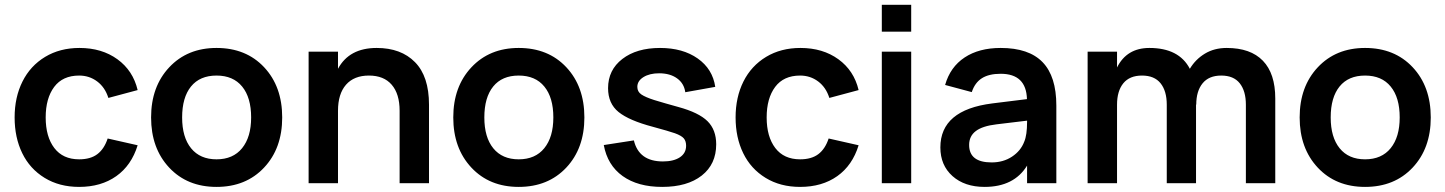

<svg xmlns="http://www.w3.org/2000/svg" viewBox="-20 -752 5932 788"><path d="M304.7 15.1Q223.6 15.1 163.1 -22Q102.5 -59.1 71.3 -123.3Q40 -187.5 40 -270Q40 -353 72.3 -417.5Q104.5 -481.9 165.3 -518.6Q226.1 -555.2 306.2 -555.2Q397.9 -555.2 461.9 -508.8Q525.9 -462.4 544.9 -382.3L424.8 -350.1Q411.1 -393.6 378.9 -417.7Q346.7 -441.9 304.7 -441.9Q237.3 -441.9 202.4 -395.3Q167.5 -348.6 167.5 -270Q167.5 -190.9 202.9 -144.5Q238.3 -98.1 304.7 -98.1Q351.6 -98.1 379.6 -119.4Q407.7 -140.6 421.9 -183.6L544.9 -155.8Q519.5 -73.2 457.3 -29.1Q395 15.1 304.7 15.1Z M868.7 15.1Q748.5 15.1 674.3 -64.2Q600.1 -143.6 600.1 -270Q600.1 -396.5 674.6 -475.8Q749 -555.2 868.7 -555.2Q989.7 -555.2 1064 -476.1Q1138.2 -397 1138.2 -270Q1138.2 -143.1 1063.7 -64Q989.3 15.1 868.7 15.1ZM868.7 -98.1Q936.5 -98.1 973.6 -143.8Q1010.7 -189.5 1010.7 -270Q1010.7 -351.6 973.9 -396.7Q937 -441.9 868.7 -441.9Q800.3 -441.9 763.9 -397Q727.5 -352.1 727.5 -270Q727.5 -188.5 764.4 -143.3Q801.3 -98.1 868.7 -98.1Z M1620.1 0V-297.4Q1620.1 -366.7 1587.6 -404.3Q1555.2 -441.9 1494.1 -441.9Q1433.1 -441.9 1400.1 -404.3Q1367.2 -366.7 1367.2 -297.4V0H1246.6V-540H1367.2V-469.7Q1413.1 -555.2 1525.9 -555.2Q1626 -555.2 1683.3 -496.8Q1740.7 -438.5 1740.7 -322.3V0Z M2108.9 15.1Q1988.8 15.1 1914.6 -64.2Q1840.3 -143.6 1840.3 -270Q1840.3 -396.5 1914.8 -475.8Q1989.3 -555.2 2108.9 -555.2Q2230 -555.2 2304.2 -476.1Q2378.4 -397 2378.4 -270Q2378.4 -143.1 2304 -64Q2229.5 15.1 2108.9 15.1ZM2108.9 -98.1Q2176.8 -98.1 2213.9 -143.8Q2251 -189.5 2251 -270Q2251 -351.6 2214.1 -396.7Q2177.2 -441.9 2108.9 -441.9Q2040.5 -441.9 2004.2 -397Q1967.8 -352.1 1967.8 -270Q1967.8 -188.5 2004.6 -143.3Q2041.5 -98.1 2108.9 -98.1Z M2697.8 15.1Q2597.7 15.1 2535.4 -29.5Q2473.1 -74.2 2458 -156.7L2581.5 -175.8Q2602.1 -89.4 2700.7 -89.4Q2744.6 -89.4 2770.3 -106.4Q2795.9 -123.5 2795.9 -153.8Q2795.9 -172.9 2786.4 -184.1Q2776.9 -195.3 2750 -205.1Q2724.6 -213.9 2660.2 -231.4Q2562 -257.3 2518.8 -292.2Q2475.6 -327.1 2475.6 -390.1Q2475.6 -464.8 2534.2 -510Q2592.8 -555.2 2689 -555.2Q2782.2 -555.2 2843.5 -512Q2904.8 -468.8 2915.5 -395.5L2792.5 -373.5Q2787.6 -409.7 2758.8 -430.4Q2730 -451.2 2685.1 -451.2Q2646 -451.2 2620.8 -435.5Q2595.7 -419.9 2595.7 -395.5Q2595.7 -375.5 2612.3 -364.3Q2628.9 -353 2665.5 -341.3Q2710.4 -327.6 2763.7 -313Q2848.1 -290 2883.8 -254.6Q2919.4 -219.2 2919.4 -159.7Q2919.4 -78.1 2860.1 -31.5Q2800.8 15.1 2697.8 15.1Z M3263.7 15.1Q3182.6 15.1 3122.1 -22Q3061.5 -59.1 3030.3 -123.3Q2999 -187.5 2999 -270Q2999 -353 3031.2 -417.5Q3063.5 -481.9 3124.3 -518.6Q3185.1 -555.2 3265.1 -555.2Q3356.9 -555.2 3420.9 -508.8Q3484.9 -462.4 3503.9 -382.3L3383.8 -350.1Q3370.1 -393.6 3337.9 -417.7Q3305.7 -441.9 3263.7 -441.9Q3196.3 -441.9 3161.4 -395.3Q3126.5 -348.6 3126.5 -270Q3126.5 -190.9 3161.9 -144.5Q3197.3 -98.1 3263.7 -98.1Q3310.5 -98.1 3338.6 -119.4Q3366.7 -140.6 3380.9 -183.6L3503.9 -155.8Q3478.5 -73.2 3416.3 -29.1Q3354 15.1 3263.7 15.1Z M3719.7 -622.1H3599.1V-732.4H3719.7ZM3719.7 0H3599.1V-540H3719.7Z M4086.9 -555.2Q4202.6 -555.2 4259 -496.8Q4315.4 -438.5 4315.4 -318.8V0H4195.3V-72.3Q4141.6 15.1 4021 15.1Q3939 15.1 3889.2 -29.3Q3839.4 -73.7 3839.4 -147Q3839.4 -300.8 4052.7 -327.6L4194.8 -345.2Q4191.9 -449.2 4086.9 -449.2Q4038.6 -449.2 4009.8 -430.9Q3981 -412.6 3968.3 -374L3858.9 -403.3Q3879.9 -477.1 3939 -516.1Q3998 -555.2 4086.9 -555.2ZM4195.3 -256.8 4069.8 -241.7Q4012.2 -234.9 3984.9 -214.1Q3957.5 -193.4 3957.5 -157.2Q3957.5 -85.4 4049.8 -85.4Q4097.7 -85.4 4133.5 -109.1Q4169.4 -132.8 4183.6 -170.4Q4195.3 -197.3 4195.3 -252Z M4768.6 0V-322.3Q4768.6 -378.4 4743.2 -410.2Q4717.8 -441.9 4667 -441.9Q4616.2 -441.9 4590.3 -410.2Q4564.5 -378.4 4564.5 -322.3V0H4443.8V-540H4564.5V-475.1Q4604.5 -555.2 4697.3 -555.2Q4818.8 -555.2 4863.3 -469.7Q4886.7 -508.8 4925.3 -532Q4963.9 -555.2 5014.6 -555.2Q5112.3 -555.2 5163.1 -502.7Q5213.9 -450.2 5213.9 -347.7V0H5093.3V-322.3Q5093.3 -378.4 5068.1 -410.2Q5043 -441.9 4992.2 -441.9Q4941.4 -441.9 4915.5 -409.9Q4889.6 -377.9 4889.6 -322.3L4888.7 -323.2V0Z M5582.5 15.1Q5462.4 15.1 5388.2 -64.2Q5314 -143.6 5314 -270Q5314 -396.5 5388.4 -475.8Q5462.9 -555.2 5582.5 -555.2Q5703.6 -555.2 5777.8 -476.1Q5852.1 -397 5852.1 -270Q5852.1 -143.1 5777.6 -64Q5703.1 15.1 5582.5 15.1ZM5582.5 -98.1Q5650.4 -98.1 5687.5 -143.8Q5724.6 -189.5 5724.6 -270Q5724.6 -351.6 5687.7 -396.7Q5650.9 -441.9 5582.5 -441.9Q5514.2 -441.9 5477.8 -397Q5441.4 -352.1 5441.4 -270Q5441.4 -188.5 5478.3 -143.3Q5515.1 -98.1 5582.5 -98.1Z"/></svg>

Font: Vela Sans Bd
Style: Bold
Weight: 700
Designer: Principal design: Mikhail Sharanda - project Manrope.
Design modification: Ravid Balaliev
Foundry: Mikhail Sharanda
Version: Version 1.001